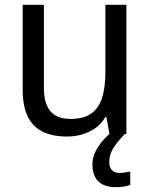

<svg xmlns="http://www.w3.org/2000/svg" viewBox="-20 -556 623 796"><path d="M504 -536V0H434L421 -71H417Q401 -43 375.5 -25Q350 -7 320 1.5Q290 10 257 10Q197 10 156 -10.5Q115 -31 94.5 -74Q74 -117 74 -185V-536H162V-191Q162 -127 189 -95Q216 -63 272 -63Q327 -63 358.5 -85.5Q390 -108 403.5 -151.5Q417 -195 417 -257V-536ZM433 116Q433 138 444.5 149.5Q456 161 475 161Q490 161 501.5 158.5Q513 156 520 155V211Q507 215 493.5 217.5Q480 220 461 220Q428 220 406 209Q384 198 373.5 176.5Q363 155 363 126Q363 97 377 70Q391 43 411.5 21Q432 -1 451 -15L497 0Q466 32 449.5 58.5Q433 85 433 116Z"/></svg>

Font: Noto Sans Display
Style: Regular
Weight: 400
Designer: Monotype Design Team
Foundry: Monotype Imaging Inc.
Version: Version 2.003